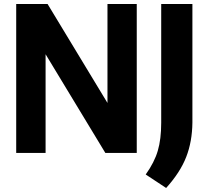

<svg xmlns="http://www.w3.org/2000/svg" viewBox="-20 -760 1036 954"><path d="M514 -740H659.5V0H503.5L206.5 -490.5V0H60.5V-740H216.5L514 -248.5ZM704 107Q747 47 764 -10.8Q781 -68.5 781 -150V-740H936V-151Q935 -56.5 905.2 20Q875.5 96.5 805.5 174Z"/></svg>

Font: Encode Sans Semi Condensed
Style: Bold
Weight: 700
Width: 4
Designer: Multiple Designers
Foundry: Impallari Type
Version: Version 2.000